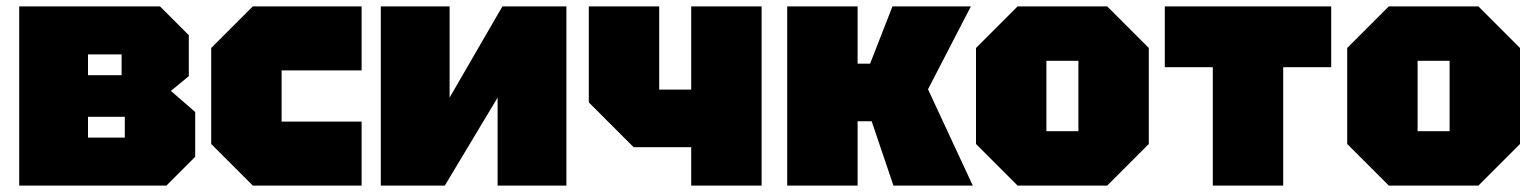

<svg xmlns="http://www.w3.org/2000/svg" viewBox="-20 -580 4800 600"><path d="M40 -560V0H500L590 -90V-230L514 -296L570 -342V-470L480 -560ZM255 -345V-410H360V-345ZM255 -150V-215H370V-150Z M640 -130V-430L770 -560H1110V-360H860V-200H1110V0H770Z M1750 0H1535V-275L1370 0H1170V-560H1385V-275L1550 -560H1750Z M2360 -560V0H2140V-120H1960L1820 -260V-560H2040V-300H2140V-560Z M2440 0V-560H2660V-381H2699L2769 -560H3014L2880 -301L3020 0H2772L2704 -201H2660V0Z M3030 -130V-430L3160 -560H3440L3570 -430V-130L3440 0H3160ZM3250 -170H3350V-390H3250Z M3990 0V-370H4140V-560H3620V-370H3770V0Z M4190 -130V-430L4320 -560H4600L4730 -430V-130L4600 0H4320ZM4410 -170H4510V-390H4410Z"/></svg>

Font: Tektur Black
Style: Regular
Weight: 900
Designer: Adam Jagosz
Foundry: Adam Jagosz
Version: Version 1.005;gftools[0.9.30]